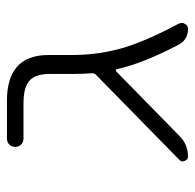

<svg xmlns="http://www.w3.org/2000/svg" viewBox="-24 -561 563 555"><g transform="rotate(-90 257.5 -283.5)"><path d="M376 -355.5Q376 -277.3 398.4 -203.1Q418.9 -137.7 466.8 -47.9Q468.8 -43 468.8 -39.1Q468.8 -34.2 465.8 -30.3Q460.9 -21.5 451.2 -21.5Q420.9 -21.5 406.2 -47.9Q351.6 -151.4 335 -227.5Q335 -229.5 332.5 -230Q330.1 -230.5 329.1 -229.5L141.6 -45.9Q117.2 -21.5 82 -21.5Q74.2 -21.5 70.3 -30.3Q68.4 -34.2 68.4 -37.1Q68.4 -42 72.3 -45.9L319.3 -288.1Q324.2 -293 323.2 -300.8Q321.3 -325.2 321.3 -352.5V-420.9Q321.3 -461.9 302.2 -479.5Q283.2 -497.1 236.3 -497.1H134.8Q124 -497.1 117.2 -503.9Q110.4 -510.7 110.4 -521Q110.4 -531.2 117.2 -538.1Q124 -544.9 134.8 -544.9H244.1Q376 -544.9 376 -424.8Z"/></g></svg>

Font: irohamaru Light
Style: Regular
Weight: 200
Designer: [Source Han Sans]
Ryoko NISHIZUKA  (kana & ideographs); Paul D. Hunt (Latin, Greek & Cyrillic); Wenlong ZHANG  (bopomofo
Version: Version 1.01